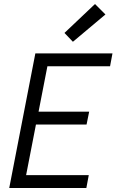

<svg xmlns="http://www.w3.org/2000/svg" viewBox="-20 -936 590 956"><path d="M26 0 156 -670H540L528 -606H216L172 -380H424L411 -316H159L110 -64H422L410 0ZM343 -728 301 -772 453 -916 505 -864Z"/></svg>

Font: Lode
Style: Italic
Weight: 400
Italic angle: -11°
Monospace: yes
Designer: Belleve Invis
Foundry: Belleve Invis
Version: Version 29.2.0; ttfautohint (v1.8.3)